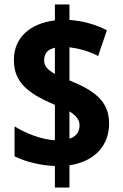

<svg xmlns="http://www.w3.org/2000/svg" viewBox="-20 -830 548 857"><path d="M225 -89V7H290V-92C406 -110 467 -183 467 -279C467 -384 393 -429 290 -471V-619C329 -614 375 -603 418 -580L457 -695C402 -723 346 -737 290 -741V-810H225V-739C118 -726 42 -665 42 -563C42 -469 94 -417 225 -362V-204C165 -207 94 -235 45 -266V-132C97 -107 159 -92 225 -89ZM225 -617V-500C192 -519 177 -535 177 -560C177 -590 191 -609 225 -617ZM290 -211V-333C318 -315 335 -297 335 -271C335 -242 322 -221 290 -211Z"/></svg>

Font: Noto Sans Tamil UI Condensed ExtraBold
Style: Regular
Weight: 800
Width: 3
Designer: Jelle Bosma - Monotype Design Team
Foundry: Monotype Imaging Inc.
Version: Version 2.004